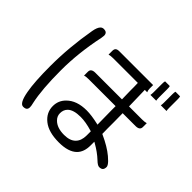

<svg xmlns="http://www.w3.org/2000/svg" viewBox="-177 -1040 1353 1353"><g transform="rotate(45 500.0 -363.0)"><path d="M122.1 -284.2Q122.1 -127.4 137.7 -42.5Q154.8 53.7 189.5 53.7Q210 53.7 218.8 44.9Q226.6 37.1 226.6 22Q226.6 6.8 220.7 -15.1Q196.3 -126 196.3 -317.4Q196.3 -489.7 236.3 -679.7L239.3 -703.6Q239.3 -719.7 231 -728Q222.7 -736.3 204.1 -736.3Q189.9 -736.3 179.7 -726.1Q163.6 -709.5 156.2 -667Q122.1 -472.2 122.1 -284.2ZM822.8 -639.6Q820.3 -649.9 820.3 -668V-752Q820.3 -773.4 817.4 -780.3H770.5Q767.6 -773.4 767.6 -752V-668Q767.6 -650.9 765.1 -639.6ZM925.3 -639.6Q922.9 -649.9 922.9 -668V-752Q922.9 -773.4 919.9 -780.3H874Q871.1 -773.4 871.1 -752V-668Q871.1 -649.9 868.7 -639.6ZM649.4 -161.1V-119.1Q648.9 -66.4 621.1 -39.1Q592.3 -9.8 533.7 -9.8Q463.4 -9.8 427.7 -45.9Q405.3 -67.9 405.3 -97.7Q405.3 -131.8 426.3 -152.8Q456.1 -182.6 527.3 -182.6Q578.1 -182.6 644.5 -162.6ZM337.9 -405.3Q353.5 -410.2 379.9 -410.2H647.5V-371.1L649.4 -227.5L641.1 -229.5Q572.3 -245.1 525.4 -245.1Q426.3 -245.1 373 -191.4Q334 -152.8 334 -97.7Q334 -32.7 388.4 10.5Q442.9 53.7 544.9 53.7Q640.6 53.7 683.6 10.7Q718.8 -24.4 718.8 -89.8V-127L729 -121.1Q785.2 -89.4 826.2 -50.8Q853.5 -24.4 869.1 -24.4Q888.2 -24.4 897.2 -33.4Q906.2 -42.5 906.2 -62.5Q906.2 -68.8 900.4 -78.6Q889.2 -97.2 857.4 -123.5Q806.6 -166 723.6 -203.6L719.7 -205.6L718.8 -256.8V-322.3L717.8 -410.2H845.7Q869.6 -410.2 879.9 -420.4Q887.7 -428.2 887.7 -442.9V-480.5Q872.1 -475.6 845.7 -475.6H715.8L711.9 -636.7H735.8Q729.5 -649.9 729.5 -668V-702.1H392.6Q372.1 -702.1 363.3 -693.4Q355.5 -685.5 355.5 -669.4V-631.8Q371.1 -636.7 397.5 -636.7H642.6L643.6 -596.7V-563.5L645.5 -475.6H379.9Q356 -475.6 345.7 -465.3Q337.9 -457.5 337.9 -442.9Z"/></g></svg>

Font: YuPearl-Light
Style: Light
Weight: 300
Designer: Max Yao
Foundry: Max-Everyday
Version: Version 1.011; ttfautohint (v1.8.3)